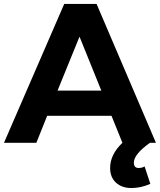

<svg xmlns="http://www.w3.org/2000/svg" viewBox="-23 -720 806 968"><path d="M267.1 -263.2H487.8L377.9 -535.2ZM651.9 100.1Q651.9 127 675.8 127Q692.9 127 706.1 119.1L734.9 207Q687 228 639.2 228Q591.3 228 561.8 200.9Q532.2 173.8 532.2 127Q532.2 59.1 594.2 0L539.1 -136.2H214.8L160.2 0H-2.9L300.8 -700.2H463.9L763.2 0H732.9Q651.9 57.6 651.9 100.1Z"/></svg>

Font: Montserrat-SemiBold
Style: Regular
Weight: 600
Designer: Julieta Ulanovsky
Foundry: Julieta Ulanovsky
Version: Version 6.001